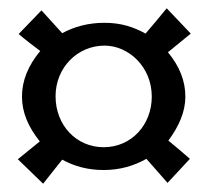

<svg xmlns="http://www.w3.org/2000/svg" viewBox="-20 -532 503 463"><path d="M230 -122C269 -122 303 -132 333 -149L384 -91L438 -149C423 -162 402 -180 386 -193C412 -228 427 -263 427 -299C427 -337 413 -372 385 -406L440 -451L382 -512C371 -498 347 -470 331 -451C302 -467 272 -477 232 -477C193 -477 160 -468 130 -452L80 -507L25 -450C40 -437 61 -421 77 -409C48 -374 33 -338 33 -299C33 -261 48 -226 76 -191L23 -148L84 -89C95 -103 116 -129 130 -147C159 -131 192 -122 230 -122ZM114 -300C114 -369 167 -422 232 -422C290 -422 346 -371 346 -299C346 -231 297 -177 230 -177C164 -177 114 -230 114 -300Z"/></svg>

Font: Libertinus Serif
Style: Bold
Weight: 700
Designer: Philipp H. Poll, Khaled Hosny
Foundry: Caleb Maclennan
Version: Version 7.050;RELEASE